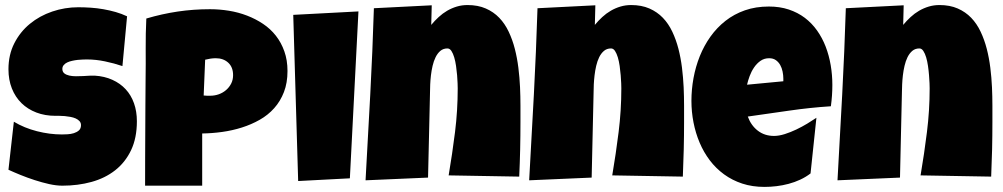

<svg xmlns="http://www.w3.org/2000/svg" viewBox="-20 -733 3995 765"><path d="M525.4 -250Q525.4 -183.1 502.2 -134.5Q479 -85.9 438.7 -54.4Q398.4 -22.9 344.5 -8.1Q290.5 6.8 228.5 6.8Q204.6 6.8 176 0.5Q147.5 -5.9 118.2 -15.4Q88.9 -24.9 61.8 -35.9Q34.7 -46.9 13.7 -56.6L35.2 -248Q76.7 -223.1 127.2 -210.2Q177.7 -197.3 226.6 -197.3Q235.8 -197.3 249 -198Q262.2 -198.7 274.2 -202.4Q286.1 -206.1 294.4 -213.4Q302.7 -220.7 302.7 -234.4Q302.7 -243.7 296.9 -250.2Q291 -256.8 281.7 -261Q272.5 -265.1 260.7 -267.3Q249 -269.5 237.8 -270.5Q226.6 -271.5 216.8 -271.5Q207 -271.5 201.2 -271.5Q159.2 -271.5 124.8 -284.7Q90.3 -297.9 65.7 -322Q41 -346.2 27.3 -380.6Q13.7 -415 13.7 -457Q13.7 -514.6 36.9 -560.3Q60.1 -606 98.9 -637.9Q137.7 -669.9 188 -687Q238.3 -704.1 292 -704.1Q315.9 -704.1 341.3 -702.4Q366.7 -700.7 391.8 -696.3Q417 -691.9 440.9 -685.1Q464.8 -678.2 486.3 -668L467.8 -469.7Q434.6 -481 398.2 -488.5Q361.8 -496.1 327.1 -496.1Q320.8 -496.1 310.8 -495.8Q300.8 -495.6 289.8 -494.4Q278.8 -493.2 267.6 -490.7Q256.3 -488.3 247.6 -484.1Q238.8 -480 233.4 -473.1Q228 -466.3 228.5 -457Q229 -446.3 236.6 -440.4Q244.1 -434.6 256.1 -431.9Q268.1 -429.2 282.5 -429.2Q296.9 -429.2 311 -429.9Q325.2 -430.7 337.4 -431.4Q349.6 -432.1 357.4 -431.6Q396.5 -429.2 427.7 -415Q459 -400.9 480.7 -377.4Q502.4 -354 513.9 -321.5Q525.4 -289.1 525.4 -250Z M1125.5 -450.2Q1125.5 -402.8 1111.3 -366.2Q1097.2 -329.6 1072.5 -302Q1047.9 -274.4 1014.6 -255.6Q981.4 -236.8 943.6 -224.9Q905.8 -212.9 865.2 -207.3Q824.7 -201.7 785.6 -201.2V6.8H558.1Q558.1 -48.8 558.3 -101.6Q558.6 -154.3 558.8 -206.3Q559.1 -258.3 559.3 -311Q559.6 -363.8 560.1 -419.9Q561 -479.5 560.5 -539.1Q560.1 -598.6 563 -659.2Q625.5 -677.7 688 -687Q750.5 -696.3 816.9 -696.3Q854.5 -696.3 892.1 -690.2Q929.7 -684.1 964.1 -670.9Q998.5 -657.7 1028.1 -637.9Q1057.6 -618.2 1079.1 -590.8Q1100.6 -563.5 1113 -528.3Q1125.5 -493.2 1125.5 -450.2ZM908.7 -433.6Q908.7 -465.3 889.4 -483.2Q870.1 -501 839.4 -501Q829.1 -501 818.1 -499.3Q807.1 -497.6 797.4 -495.1L791.5 -352.5Q798.3 -351.6 804.7 -351.6Q811 -351.6 817.9 -351.6Q835.4 -351.6 851.8 -357.4Q868.2 -363.3 880.9 -374.3Q893.6 -385.3 901.1 -400.1Q908.7 -415 908.7 -433.6Z M1408.2 -687.5 1374 -22.5 1168 -11.7 1148.4 -673.8Z M2053.7 -247.1Q2053.7 -191.9 2052.5 -137.9Q2051.3 -84 2048.8 -29.3L1767.6 -34.2Q1782.2 -120.6 1793 -206.8Q1803.7 -293 1803.7 -380.9Q1803.7 -387.2 1803.2 -401.4Q1802.7 -415.5 1801.3 -433.3Q1799.8 -451.2 1797.1 -470Q1794.4 -488.8 1789.8 -504.4Q1785.2 -520 1778.6 -530Q1772 -540 1762.7 -540Q1746.1 -540 1734.6 -530.3Q1723.1 -520.5 1715.6 -505.1Q1708 -489.7 1703.6 -470.7Q1699.2 -451.7 1697 -432.6Q1694.8 -413.6 1694.1 -396.7Q1693.4 -379.9 1693.4 -369.1Q1690.9 -282.7 1689.5 -197.5Q1688 -112.3 1685.5 -25.4L1436.5 -14.6Q1446.3 -187 1455.3 -357.4Q1464.4 -527.8 1469.7 -700.2L1700.2 -711.9L1698.2 -633.8Q1711.9 -650.4 1727.8 -665Q1743.7 -679.7 1761.7 -690.2Q1779.8 -700.7 1800 -706.8Q1820.3 -712.9 1842.8 -712.9Q1884.3 -712.9 1915.5 -699.2Q1946.8 -685.5 1969.2 -662.1Q1991.7 -638.7 2006.8 -606.7Q2022 -574.7 2031.2 -538.6Q2040.5 -502.4 2045.4 -463.1Q2050.3 -423.8 2052 -385.7Q2053.7 -347.7 2053.7 -312Q2053.7 -276.4 2053.7 -247.1Z M2705.6 -247.1Q2705.6 -191.9 2704.3 -137.9Q2703.1 -84 2700.7 -29.3L2419.4 -34.2Q2434.1 -120.6 2444.8 -206.8Q2455.6 -293 2455.6 -380.9Q2455.6 -387.2 2455.1 -401.4Q2454.6 -415.5 2453.1 -433.3Q2451.7 -451.2 2449 -470Q2446.3 -488.8 2441.7 -504.4Q2437 -520 2430.4 -530Q2423.8 -540 2414.6 -540Q2397.9 -540 2386.5 -530.3Q2375 -520.5 2367.4 -505.1Q2359.9 -489.7 2355.5 -470.7Q2351.1 -451.7 2348.9 -432.6Q2346.7 -413.6 2345.9 -396.7Q2345.2 -379.9 2345.2 -369.1Q2342.8 -282.7 2341.3 -197.5Q2339.8 -112.3 2337.4 -25.4L2088.4 -14.6Q2098.1 -187 2107.2 -357.4Q2116.2 -527.8 2121.6 -700.2L2352.1 -711.9L2350.1 -633.8Q2363.8 -650.4 2379.6 -665Q2395.5 -679.7 2413.6 -690.2Q2431.6 -700.7 2451.9 -706.8Q2472.2 -712.9 2494.6 -712.9Q2536.1 -712.9 2567.4 -699.2Q2598.6 -685.5 2621.1 -662.1Q2643.6 -638.7 2658.7 -606.7Q2673.8 -574.7 2683.1 -538.6Q2692.4 -502.4 2697.3 -463.1Q2702.1 -423.8 2703.9 -385.7Q2705.6 -347.7 2705.6 -312Q2705.6 -276.4 2705.6 -247.1Z M3296.4 -394.5Q3296.4 -352.1 3290.5 -309.6Q3207 -304.2 3124.5 -292.2Q3042 -280.3 2959.5 -268.6Q2972.2 -233.4 2999.3 -212.4Q3026.4 -191.4 3064 -191.4Q3083.5 -191.4 3106.7 -198.7Q3129.9 -206.1 3152.8 -217Q3175.8 -228 3196.8 -240.7Q3217.8 -253.4 3232.9 -263.7L3209.5 -42Q3190.4 -27.3 3168.2 -17.1Q3146 -6.8 3122.1 -0.5Q3098.1 5.9 3073.7 8.8Q3049.3 11.7 3025.9 11.7Q2977.5 11.7 2937.5 -1.5Q2897.5 -14.6 2865 -38.3Q2832.5 -62 2808.1 -94.2Q2783.7 -126.5 2767.6 -164.6Q2751.5 -202.6 2743.2 -245.1Q2734.9 -287.6 2734.9 -331.1Q2734.9 -376.5 2743.2 -421.9Q2751.5 -467.3 2768.3 -509.3Q2785.2 -551.3 2810.8 -587.2Q2836.4 -623 2870.6 -649.9Q2904.8 -676.8 2948 -691.9Q2991.2 -707 3043.5 -707Q3086.9 -707 3122.8 -695.1Q3158.7 -683.1 3186.8 -661.9Q3214.8 -640.6 3235.6 -611.3Q3256.3 -582 3269.8 -547.1Q3283.2 -512.2 3289.8 -473.4Q3296.4 -434.6 3296.4 -394.5ZM3101.1 -419.9Q3101.1 -433.6 3098.1 -448Q3095.2 -462.4 3088.6 -474.1Q3082 -485.8 3071.3 -493.4Q3060.5 -501 3044.4 -501Q3024.9 -501 3010 -490.5Q2995.1 -480 2984.4 -464.1Q2973.6 -448.2 2966.8 -429.7Q2960 -411.1 2956.5 -395.5L3101.1 -409.2Z M3934.1 -247.1Q3934.1 -191.9 3932.9 -137.9Q3931.6 -84 3929.2 -29.3L3647.9 -34.2Q3662.6 -120.6 3673.3 -206.8Q3684.1 -293 3684.1 -380.9Q3684.1 -387.2 3683.6 -401.4Q3683.1 -415.5 3681.6 -433.3Q3680.2 -451.2 3677.5 -470Q3674.8 -488.8 3670.2 -504.4Q3665.5 -520 3658.9 -530Q3652.3 -540 3643.1 -540Q3626.5 -540 3615 -530.3Q3603.5 -520.5 3595.9 -505.1Q3588.4 -489.7 3584 -470.7Q3579.6 -451.7 3577.4 -432.6Q3575.2 -413.6 3574.5 -396.7Q3573.7 -379.9 3573.7 -369.1Q3571.3 -282.7 3569.8 -197.5Q3568.4 -112.3 3565.9 -25.4L3316.9 -14.6Q3326.7 -187 3335.7 -357.4Q3344.7 -527.8 3350.1 -700.2L3580.6 -711.9L3578.6 -633.8Q3592.3 -650.4 3608.2 -665Q3624 -679.7 3642.1 -690.2Q3660.2 -700.7 3680.4 -706.8Q3700.7 -712.9 3723.1 -712.9Q3764.6 -712.9 3795.9 -699.2Q3827.1 -685.5 3849.6 -662.1Q3872.1 -638.7 3887.2 -606.7Q3902.3 -574.7 3911.6 -538.6Q3920.9 -502.4 3925.8 -463.1Q3930.7 -423.8 3932.4 -385.7Q3934.1 -347.7 3934.1 -312Q3934.1 -276.4 3934.1 -247.1Z"/></svg>

Font: Luckiest Guy RUS-BEL-UKR
Style: Regular
Weight: 400
Designer: Astigmatic (AOETI)
Foundry: Astigmatic (AOETI)
Version: Version 1.00 March 11, 2019, initial release